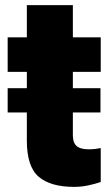

<svg xmlns="http://www.w3.org/2000/svg" viewBox="-20 -721 434 751"><path d="M10 -281V-376H85V-440H10V-575H85V-701H265V-575H374V-440H265V-376H373V-281H265V-191Q265 -163 279.5 -150Q294 -137 326 -137Q342 -137 354 -138.5Q366 -140 374 -142V-9Q350 -1 323.5 4.5Q297 10 270 10Q178 10 131.5 -29.5Q85 -69 85 -171V-281Z"/></svg>

Font: Protest Strike
Style: Regular
Weight: 400
Designer: Octavio Pardo
Foundry: Ashler Design
Version: Version 2.005; ttfautohint (v1.8.4.7-5d5b)